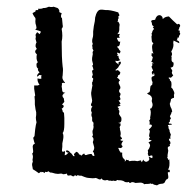

<svg xmlns="http://www.w3.org/2000/svg" viewBox="-20 -513 558 573"><path d="M498 -392 515 -384Q516 -391 507 -393Q510 -396 510 -401H514V-404L515 -407L517 -410Q519 -413 516 -416Q517 -420 516 -421.5Q515 -423 512 -422Q516 -430 515 -431Q519 -435 517 -439Q513 -444 509 -440L496 -452L484 -464Q471 -463 466 -456Q466 -457 465 -460Q465 -462 464 -463Q458 -471 450 -466Q445 -462 443 -454L436 -453Q432 -453 431 -449Q433 -447 433 -444L434 -441Q432 -439 439 -434L436 -431Q438 -430 440 -426Q437 -425 435 -420L434 -416L432 -412Q434 -410 433 -407L432 -404L433 -392Q433 -387 438 -384Q433 -379 434 -370L435 -361L438 -353L435 -354L433 -355L432 -347Q435 -344 436 -342Q434 -331 431 -329Q432 -329 433 -328L435 -327Q437 -326 439 -324H433Q437 -319 432 -314Q433 -312 434.5 -308Q436 -304 437 -302Q433 -301 433 -295Q435 -291 437 -289Q439 -295 439 -296Q443 -287 439 -286L435 -285L432 -281L433 -273L436 -266H434L435 -263Q435 -261 433 -259Q430 -258 429 -255L428 -248Q428 -238 424 -237L420 -235L419 -234L423 -231L426 -230L431 -226L433 -222L434 -218L433 -214V-210L434 -207Q438 -198 431 -189H428V-187Q432 -180 428 -162Q430 -158 425 -153Q428 -149 426 -141Q430 -142 432 -140.5Q434 -139 433 -136L429 -131L424 -126Q429 -124 426 -115L425 -109Q425 -104 428 -103Q424 -100 425 -96L433 -94Q431 -92 423 -88Q430 -81 427 -75L425 -70L421 -64L422 -59L421 -54Q423 -47 425 -46Q431 -51 435 -48V-44Q435 -42 434 -41L431 -42L429 -43Q427 -45 424 -44L426 -38L423 -33L422 -32Q422 -33 421 -32Q417 -29 413 -31L410 -33L407 -37Q406 -31 402 -29Q402 -32 401 -33.5Q400 -35 398 -34L394 -33L390 -32Q383 -34 373 -33L367 -32Q364 -32 363 -36Q360 -34 356 -37V-35L355 -33Q353 -31 352 -31Q355 -36 348 -40L349 -41Q346 -41 345 -48Q344 -54 345 -57L342 -58H339V-60L337 -62L336 -64L334 -69Q332 -70 334 -72L340 -71L342 -72L344 -73L345 -75Q346 -76 346 -77Q341 -80 343 -85L345 -89L348 -93Q340 -92 339 -96Q345 -98 344 -101L341 -104L339 -107Q342 -115 338 -126V-130L337 -133Q337 -136 340 -138Q338 -140 341 -144H339L337 -145Q334 -145 334 -147Q339 -145 342 -152Q343 -158 342 -162L338 -168L335 -173Q337 -180 336 -183L334 -185Q333 -186 335 -190H334L332 -192Q330 -194 332 -195L336 -196Q338 -197 340 -199L337 -201H334L340 -204Q336 -210 334 -213Q341 -214 339 -220L337 -225Q338 -226 339 -229Q340 -232 340 -233Q340 -234 339 -234L338 -236L337 -237L336 -238Q334 -244 339 -249Q340 -254 338 -256L337 -259L336 -261Q333 -265 335 -270L336 -271L338 -272Q336 -278 329 -281Q333 -284 332 -288Q339 -289 339 -298L336 -300L333 -303Q328 -305 326 -301L325 -305L327 -306L329 -308L333 -312L335 -316L338 -320Q342 -324 340 -329Q336 -329 334 -327Q333 -324 334 -320L331 -323L327 -326Q324 -328 325 -332Q331 -329 339 -334Q336 -335 334 -341V-344L332 -348L330 -346L329 -347L330 -349L332 -351L330 -353Q328 -354 330 -356L334 -355L336 -353Q341 -358 339 -361L336 -364L334 -368Q330 -372 329 -374Q335 -374 337 -379L338 -384L339 -389Q334 -387 332 -392L330 -396L329 -400Q337 -400 338 -401Q337 -402 335 -405V-407L337 -408Q338 -410 336 -412L330 -411Q336 -417 336 -425V-432L337 -439Q337 -441 335 -445L333 -448L330 -449L332 -451V-455Q332 -458 335 -459L332 -463Q337 -465 336 -469L334 -473L333 -476Q308 -484 295 -483Q282 -485 279 -484Q272 -483 267 -471L264 -461L263 -450L260 -435L258 -419V-409Q258 -404 256 -398Q255 -395 255 -390Q255 -386 257 -382Q255 -378 255 -376L256 -373V-370Q255 -369 257 -366L258 -364L259 -362Q255 -358 257 -352Q254 -340 255 -332L257 -324Q259 -319 255 -317Q257 -314 259 -305Q254 -303 255 -299L257 -290Q254 -285 255 -281Q259 -280 258 -276L257 -273V-269H255V-265Q254 -261 256 -259Q256 -258 254 -248L252 -236Q252 -230 253 -225L255 -213L254 -207L252 -203Q250 -197 256 -195Q252 -191 252 -186Q251 -182 254 -177Q252 -171 253 -167L255 -162V-157Q254 -151 259 -147V-142Q258 -138 259 -138Q260 -135 258 -127Q257 -126 257 -125Q256 -123 256 -122Q256 -116 257 -112Q258 -112 257 -109L256 -107L255 -105Q262 -100 257 -89L261 -74Q262 -67 257 -61L260 -57L261 -52L262 -48Q256 -46 254 -53Q250 -54 247 -53L242 -52Q236 -49 233 -51Q233 -53 231 -55Q227 -53 222 -48Q221 -52 216 -52Q214 -59 207 -60L204 -56L201 -54Q200 -52 203 -47H199L196 -51L193 -55L189 -58L186 -62Q181 -65 178 -64Q176 -60 179 -59Q181 -57 185 -58L182 -55L179 -52Q174 -49 173 -50Q175 -58 173 -63Q171 -59 166 -61H165V-66L166 -75V-85L168 -95Q171 -109 167 -116Q172 -121 172 -143V-161L171 -176L169 -178L167 -180Q167 -183 166 -185L164 -189Q168 -190 170 -195Q171 -199 165 -201L172 -209L171 -215Q171 -219 170 -220Q165 -225 167 -230Q168 -230 169 -232L170 -234L175 -236Q174 -236 171 -237L168 -238Q165 -241 165 -249L164 -255L165 -261Q163 -266 170 -266L173 -265L174 -267Q170 -270 168 -275Q165 -280 167 -288Q169 -306 167 -314Q164 -340 164 -389Q168 -405 164 -427Q169 -433 167 -438L165 -459Q162 -460 162 -466L164 -474Q159 -475 157 -477V-482Q155 -487 152 -489Q151 -489 149 -490Q147 -491 144.5 -491.5Q142 -492 140 -493Q134 -491 126 -493L118 -490Q115 -489 109 -489Q104 -486 94 -487V-483H90Q85 -483 86 -479L81 -476L77 -474L79 -469L82 -464Q86 -460 86 -456Q85 -449 86 -443L88 -436L89 -429Q89 -428 85 -425L90 -423L94 -422Q101 -420 102 -418L100 -414L98 -411L96 -413Q93 -415 91 -417Q89 -415 86 -409L87 -403L86 -397Q87 -392 89 -386Q86 -382 86 -375Q88 -369 90 -367Q80 -359 90 -351Q87 -336 93 -327Q88 -325 89 -318Q89 -311 94 -308Q91 -304 98 -297Q89 -290 91 -284L95 -287L97 -289Q100 -290 105 -287Q101 -284 104 -280Q103 -276 92 -279Q91 -269 98 -260L95 -259L93 -258H82V-248Q84 -235 85 -228L83 -225L84 -213V-201Q86 -184 88 -178V-170L87 -162Q87 -156 89 -148Q87 -142 85 -127L84 -117L83 -107Q80 -102 79 -102Q82 -88 84 -84Q76 -82 78 -71L79 -62Q79 -56 76 -55Q79 -48 78 -42L77 -36L78 -30Q75 -25 76 -19L77 -14L78 -8L86 -3L96 4L103 -1V1L109 0Q110 3 114 3V0H117Q118 1 121 0L125 -2Q129 3 134 2Q146 6 153 6L162 5Q166 5 168 7Q174 7 180 5Q180 11 184 11L192 10Q196 14 201 13Q202 9 207 11L210 13V10H213L216 11Q220 12 222 11L227 13L232 15Q240 18 244 18Q258 20 266 18L271 20L275 22Q281 24 283 19Q285 24 291 25Q294 26 300 24Q305 27 309 26L314 27L319 26Q325 29 330 24L334 25H339Q342 25 348 27L353 30Q355 31 361 31Q363 29 365 31L367 33H369Q374 28 384 33L399 32Q406 32 411 37Q412 36 416 36H420Q427 36 429 34L431 36Q436 34 439 38L444 39Q446 40 449 40L452 38L457 36L466 35Q472 33 473 28L476 23Q484 21 482 12L481 5Q480 2 482 0Q485 3 486 0Q488 -2 486 -6L481 -7Q488 -14 485 -38L482 -35Q482 -40 479 -42Q481 -46 480 -50L481 -56L482 -62V-65L481 -68Q480 -73 482 -75Q490 -77 486 -82Q490 -83 488 -90L485 -94L484 -99H489Q487 -104 490 -111Q485 -121 486 -125Q482 -130 483 -134V-135L482 -137Q480 -138 482 -140L493 -141Q492 -144 490 -144H486Q483 -144 484 -148Q487 -148 487 -152V-156L490 -158L489 -162L487 -166L489 -170L491 -174Q491 -178 494 -180L493 -184L492 -188Q490 -192 489 -194L487 -201V-206L489 -208V-211Q491 -215 490 -217L495 -220L499 -221Q500 -222 499 -230Q502 -235 498 -242L495 -248L491 -252Q494 -270 487 -273Q488 -276 486 -277L484 -279L483 -281L487 -282L489 -281Q490 -280 497 -288Q492 -294 493 -298L494 -300V-303Q492 -307 489 -311Q497 -313 497 -316L498 -320V-326Q493 -328 492 -333V-339Q493 -343 491 -345Q496 -351 491 -359Q500 -374 497 -385Z"/></svg>

Font: Kom-post
Style: Regular
Weight: 400
Designer: @guaschetti
Foundry: guaschetti
Version: Version 1.00 December 6, 2021, initial release